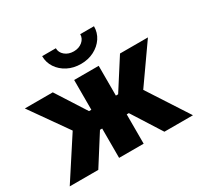

<svg xmlns="http://www.w3.org/2000/svg" viewBox="-158 -955 1195 1151"><g transform="rotate(-30 439.5 -379.5)"><path d="M13.2 0 195.8 -280.8 13.7 -539.1H207L338.9 -333H355V-539.1H524.9V-333H540.5L672.4 -539.1H865.7L684.1 -280.8L866.2 0H668.5L539.6 -203.1H524.9V0H355V-203.1H339.8L210.9 0ZM439.9 -601.6Q388.7 -601.6 348.1 -622.6Q307.6 -643.6 283.9 -679.2Q260.3 -714.8 260.3 -758.8H355Q355 -729 379.4 -708.7Q403.8 -688.5 439.9 -688.5Q475.6 -688.5 499.8 -708.7Q523.9 -729 523.9 -758.8H619.1Q619.1 -714.8 595.5 -679.2Q571.8 -643.6 531.2 -622.6Q490.7 -601.6 439.9 -601.6Z"/></g></svg>

Font: Inter 18pt ExtraBold
Style: Regular
Weight: 800
Designer: Rasmus Andersson
Foundry: rsms
Version: Version 4.001;git-66647c0bb